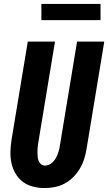

<svg xmlns="http://www.w3.org/2000/svg" viewBox="-20 -946 549 974"><path d="M206 8Q176 8 147 0.5Q118 -7 95.5 -24Q73 -41 58.5 -66Q44 -91 38 -119.5Q32 -148 33 -178.5Q34 -209 39 -240L121 -735H259L174 -221Q172 -209 171 -197.5Q170 -186 170 -174.5Q170 -163 171 -151.5Q172 -140 176 -130Q180 -120 188.5 -113Q197 -106 209 -106Q226 -106 240.5 -117.5Q255 -129 263.5 -144.5Q272 -160 277 -176.5Q282 -193 284 -209L371 -735H509L419 -190Q415 -165 407 -139.5Q399 -114 385 -90.5Q371 -67 351.5 -47.5Q332 -28 308 -15Q284 -2 257.5 3Q231 8 206 8ZM190 -844V-926H490V-844Z"/></svg>

Font: Iosevka Curly Heavy Oblique
Style: Regular
Weight: 900
Italic angle: -9°
Monospace: yes
Designer: Belleve Invis
Foundry: Belleve Invis
Version: Version 11.1.0; ttfautohint (v1.8.3)